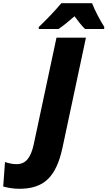

<svg xmlns="http://www.w3.org/2000/svg" viewBox="-179 -948 668 1193"><path d="M62 -780V-768H185C217 -790 250 -817 284 -847C302 -822 330 -786 349 -768H468L469 -781C443 -821 409 -886 393 -928H202C163 -881 107 -823 62 -780ZM-59 225C91 225 169 155 209 -29L355 -714H172L31 -53C14 27 -16 72 -75 72C-103 72 -126 66 -148 59L-159 211C-130 219 -96 225 -59 225Z"/></svg>

Font: Noto Sans SemiCondensed Black
Style: Italic
Weight: 900
Width: 4
Italic angle: -12°
Designer: Monotype Design Team
Foundry: Monotype Imaging Inc.
Version: Version 2.013